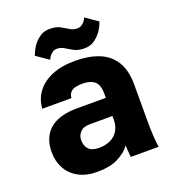

<svg xmlns="http://www.w3.org/2000/svg" viewBox="-136 -837 852 953"><g transform="rotate(-20 290.0 -361.0)"><path d="M215 13Q158 13 117.5 -9Q77 -31 56 -69.5Q35 -108 35 -155Q35 -234 83.5 -276Q132 -318 230 -318H380V-340Q380 -388 357.5 -406Q335 -424 295 -424Q257 -424 239 -412.5Q221 -401 219 -375H65Q68 -423 95.5 -461Q123 -499 174.5 -521Q226 -543 300 -543Q370 -543 423 -522Q476 -501 505.5 -454.5Q535 -408 535 -330V-135Q535 -93 537 -61.5Q539 -30 543 0H396Q395 -17 393.5 -30Q392 -43 392 -62Q368 -30 325.5 -8.5Q283 13 215 13ZM265 -96Q298 -96 324 -108Q350 -120 365 -144.5Q380 -169 380 -200V-222H260Q226 -222 209.5 -204Q193 -186 193 -163Q193 -133 209.5 -114.5Q226 -96 265 -96ZM415 -730 480 -685Q475 -671 468.5 -658.5Q462 -646 454 -635Q440 -616 418.5 -600.5Q397 -585 365 -585Q333 -585 311.5 -596.5Q290 -608 272.5 -619Q255 -630 235 -630Q221 -630 212.5 -624Q204 -618 197 -610Q193 -606 190.5 -600.5Q188 -595 185 -590L120 -635Q126 -649 132 -661.5Q138 -674 146 -685Q160 -704 181.5 -719.5Q203 -735 235 -735Q268 -735 289 -723.5Q310 -712 327.5 -701Q345 -690 365 -690Q378 -690 387.5 -696Q397 -702 404 -710Q408 -715 410.5 -720Q413 -725 415 -730Z"/></g></svg>

Font: Golos Text
Style: Bold
Weight: 700
Designer: A.Korolkova, Vitaly Kuzmin
Foundry: ParaType Ltd
Version: Version 2.004